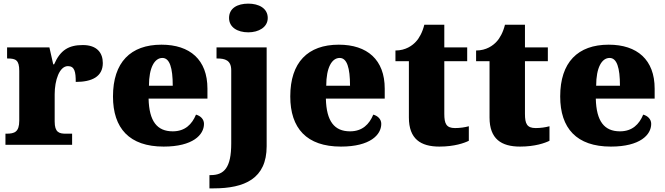

<svg xmlns="http://www.w3.org/2000/svg" viewBox="-20 -797 3661 1057"><path d="M10 0H377V-61H342C305 -61 281 -69 281 -128V-278C281 -355 307 -433 354 -433C391 -433 397 -401 397 -346C486 -346 546 -375 546 -450C546 -506 514 -549 436 -549C358 -549 312 -521 278 -443H273L252 -536H19V-475H23C67 -475 86 -466 86 -407V-133C86 -70 60 -61 15 -61H10Z M881 10C1042 10 1103 -55 1103 -115C1103 -141 1084 -159 1059 -166C1037 -113 999 -74 931 -74C845 -74 801 -129 798 -254H1122V-309C1122 -468 1026 -551 869 -551C699 -551 602 -454 602 -266C602 -91 692 10 881 10ZM931 -325H800C800 -425 831 -478 874 -478C914 -478 931 -424 931 -325Z M1347 -619C1404 -619 1454 -647 1454 -698C1454 -752 1404 -777 1347 -777C1287 -777 1241 -752 1241 -698C1241 -647 1287 -619 1347 -619ZM1133 240H1156C1326 240 1448 187 1448 8V-536H1172V-475H1176C1218 -475 1253 -466 1253 -410V-7C1253 126 1214 167 1140 167H1133Z M1857 10C2018 10 2079 -55 2079 -115C2079 -141 2060 -159 2035 -166C2013 -113 1975 -74 1907 -74C1821 -74 1777 -129 1774 -254H2098V-309C2098 -468 2002 -551 1845 -551C1675 -551 1578 -454 1578 -266C1578 -91 1668 10 1857 10ZM1907 -325H1776C1776 -425 1807 -478 1850 -478C1890 -478 1907 -424 1907 -325Z M2399 10C2482 10 2537 -10 2561 -22V-102C2540 -96 2512 -92 2485 -92C2437 -92 2426 -116 2426 -170V-460H2552V-536H2426V-661H2316C2306 -620 2288 -587 2270 -568C2251 -547 2214 -519 2157 -519V-460H2231V-150C2231 -32 2296 10 2399 10Z M2843 10C2926 10 2981 -10 3005 -22V-102C2984 -96 2956 -92 2929 -92C2881 -92 2870 -116 2870 -170V-460H2996V-536H2870V-661H2760C2750 -620 2732 -587 2714 -568C2695 -547 2658 -519 2601 -519V-460H2675V-150C2675 -32 2740 10 2843 10Z M3343 10C3504 10 3565 -55 3565 -115C3565 -141 3546 -159 3521 -166C3499 -113 3461 -74 3393 -74C3307 -74 3263 -129 3260 -254H3584V-309C3584 -468 3488 -551 3331 -551C3161 -551 3064 -454 3064 -266C3064 -91 3154 10 3343 10ZM3393 -325H3262C3262 -425 3293 -478 3336 -478C3376 -478 3393 -424 3393 -325Z"/></svg>

Font: Noto Serif Thai Black
Style: Regular
Weight: 900
Designer: Monotype Design Team
Foundry: Monotype Imaging Inc.
Version: Version 2.002